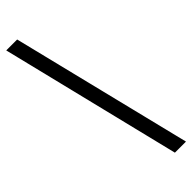

<svg xmlns="http://www.w3.org/2000/svg" viewBox="-298 -761 883 883"><g transform="rotate(-45 144.0 -319.5)"><path d="M216 121 0 -760H71L288 121Z"/></g></svg>

Font: Noto Serif Vithkuqi
Style: Bold
Weight: 700
Version: Version 1.005